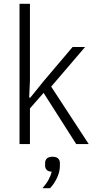

<svg xmlns="http://www.w3.org/2000/svg" viewBox="-20 -760 503 1013"><path d="M83 0V-740H138V-336L134 -245H140L212 -334L363 -512H429L250 -303L448 0H382L210 -270L138 -188V0ZM257 67Q277 67 286.5 76Q296 85 296 100V115Q296 146 281 178Q266 210 244 233H204Q225 209 236.5 187.5Q248 166 253 146Q234 145 226 136Q218 127 218 114V100Q218 85 227.5 76Q237 67 257 67Z"/></svg>

Font: IBM Plex Sans Condensed Light
Style: Regular
Weight: 300
Width: 3
Designer: Mike Abbink, Paul van der Laan, Pieter van Rosmalen
Foundry: Bold Monday
Version: Version 3.201